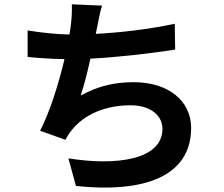

<svg xmlns="http://www.w3.org/2000/svg" viewBox="-20 -820 1040 890"><path d="M790 -710C671 -684 537 -669 424 -663L430 -693C437 -726 442 -759 453 -794L313 -800C314 -767 313 -743 308 -700C307 -688 304 -675 302 -660C242 -661 167 -669 108 -679V-556C158 -551 216 -547 279 -546C253 -437 213 -305 166 -214L283 -172C293 -189 300 -202 311 -215C370 -291 471 -332 585 -332C681 -332 733 -282 733 -223C733 -77 514 -51 297 -86L332 42C652 76 866 -4 866 -227C866 -353 760 -439 600 -439C509 -439 434 -421 354 -377C370 -425 386 -488 399 -548C532 -555 689 -574 792 -590Z"/></svg>

Font: Source Han Sans SC Bold
Style: Regular
Weight: 700
Designer: Ryoko NISHIZUKA (kana & ideographs); Paul D. Hunt (Latin, Greek & Cyrillic); Wenlong ZHANG (bopomofo); Sandoll Communica
Foundry: Adobe Systems Incorporated
Version: Version 1.001;PS 1.001;hotconv 1.0.78;makeotf.lib2.5.61930